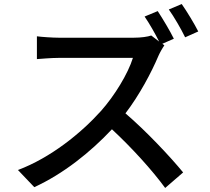

<svg xmlns="http://www.w3.org/2000/svg" viewBox="-20 -877 1040 952"><path d="M785 -660 842 -685C824 -722 787 -784 762 -822L697 -795C721 -760 749 -711 769 -671L730 -701C713 -695 680 -690 643 -690H272C241 -690 183 -694 163 -697V-584C179 -585 233 -590 272 -590H639C615 -512 548 -402 480 -326C381 -216 231 -95 69 -34L150 51C294 -15 428 -122 535 -236C633 -145 734 -34 799 55L888 -22C826 -98 705 -227 602 -315C671 -405 731 -518 766 -601C773 -617 788 -643 795 -652ZM817 -830C844 -792 877 -735 898 -692L963 -721C945 -757 907 -820 881 -857Z"/></svg>

Font: Noto Sans CJK KR Medium
Style: Regular
Weight: 500
Designer: Ryoko NISHIZUKA (kana & ideographs); Paul D. Hunt (Latin, Greek & Cyrillic); Wenlong ZHANG (bopomofo); Sandoll Communica
Foundry: Adobe Systems Incorporated
Version: Version 1.004;PS 1.004;hotconv 1.0.82;makeotf.lib2.5.63406